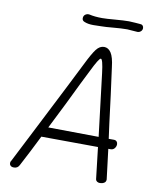

<svg xmlns="http://www.w3.org/2000/svg" viewBox="-94 -943 851 1027"><g transform="rotate(10 331.0 -429.5)"><path d="M545 -178H532L551 -23L552 -15Q552 -2 542 4Q532 10 519 10Q510 10 503.5 5.5Q497 1 496 -6L476 -178L168 -180Q124 -91 81 -10Q72 8 52 8Q39 8 33 1.5Q27 -5 28 -13V-15Q28 -20 31 -23L132 -221Q287 -525 325 -602Q355 -663 373.5 -687Q392 -711 416 -711Q439 -711 454 -688Q469 -665 475 -612Q495 -468 514 -312Q522 -258 525 -231H553Q563 -231 568.5 -225Q574 -219 574 -210Q574 -198 566 -188Q558 -178 545 -178ZM470 -232 429 -571Q420 -646 409 -646Q399 -646 362 -570L325 -496Q273 -387 196 -235ZM338 -816Q309 -816 290 -824Q276 -829 276 -842Q276 -856 286 -863Q296 -870 308 -868Q338 -861 378 -861Q401 -861 447 -865Q495 -869 523 -869Q535 -869 559 -867Q575 -865 584 -865Q593 -865 598 -859.5Q603 -854 603 -846Q603 -835 595 -828Q587 -821 577 -821L549 -823Q529 -825 521 -825Q490 -825 446 -821Q404 -817 381 -817Z"/></g></svg>

Font: Mali Light
Style: Italic
Weight: 300
Italic angle: -10°
Version: Version 1.000; ttfautohint (v1.6)